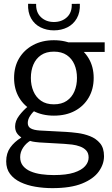

<svg xmlns="http://www.w3.org/2000/svg" viewBox="-20 -739 581 994"><path d="M258.9 -140.3Q198.4 -140.3 151.7 -165Q105 -189.7 78.9 -233.7Q52.9 -277.7 52.9 -335.4Q52.9 -393.2 78.9 -437.1Q105 -480.9 151.7 -505.9Q198.4 -530.8 258.9 -530.8Q320.4 -530.8 366.7 -505.9Q412.9 -480.9 438.9 -437.1Q465 -393.2 465 -335.4Q465 -278.1 439.3 -233.9Q413.7 -189.7 367.6 -165Q321.6 -140.3 258.9 -140.3ZM258.9 -198.9Q299.3 -198.9 325.9 -217.2Q352.4 -235.5 365.5 -266.6Q378.5 -297.6 378.5 -335.4Q378.5 -373.9 365.5 -404.6Q352.4 -435.4 325.9 -453.6Q299.3 -471.7 258.9 -471.7Q218.9 -471.7 192.4 -453.6Q165.8 -435.4 152.8 -404.6Q139.8 -373.9 139.8 -335.4Q139.8 -297.6 153 -266.6Q166.2 -235.5 192.6 -217.2Q218.9 -198.9 258.9 -198.9ZM251.2 235Q206.2 235 163.5 227.8Q120.8 220.6 86.5 204.4Q52.2 188.2 32.1 161.6Q12.1 135.1 12.1 96.3Q12.1 54.1 33.3 24.6Q54.4 -4.8 89.8 -26.7V-28.1Q74.3 -38.4 66.2 -51.9Q58.2 -65.4 58.2 -84.4Q58.2 -112.7 79 -140.3Q99.8 -167.9 126.9 -189.9L164.5 -171.8Q146.5 -155.7 135.2 -138.1Q123.8 -120.5 123.8 -102.1Q123.8 -82.9 139.4 -74.2Q155 -65.4 185.6 -63.4L324.4 -56Q349.2 -54.6 382.2 -50.3Q415.2 -46.1 446.3 -33.9Q477.3 -21.7 497.9 2.6Q518.5 27 518.5 69.6Q518.5 111.2 491.2 149.2Q463.9 187.2 405.1 211.1Q346.3 235 251.2 235ZM258.5 167.4Q323.7 167.4 363.2 154.6Q402.6 141.7 420.7 121Q438.8 100.3 438.8 76.6Q438.8 53.7 426.6 40.3Q414.4 26.8 394.7 19.5Q375.1 12.2 353.5 9.5Q331.9 6.8 313.3 5.8L184.2 -1.6Q161.5 -3.6 149.1 -6Q136.8 -8.4 127.8 -13.2L139.2 -11.8Q115.7 1.4 100 24.7Q84.4 47.9 84.4 74.4Q84.4 101.5 99 119.6Q113.6 137.6 138.2 148.1Q162.7 158.6 194 163Q225.2 167.4 258.5 167.4ZM317.8 -520H522V-470.1H393.8ZM258.9 -581.8Q221.3 -581.8 189.9 -597.4Q158.5 -613 141 -643.9Q123.4 -674.9 125.4 -719.4L167.1 -718.8Q165.5 -675 192.1 -650Q218.8 -625.1 258.9 -625.1Q300.1 -625.1 326.8 -650Q353.4 -675 351.4 -718.8L393.4 -719.4Q395.4 -674.9 377.6 -643.9Q359.8 -613 328.7 -597.4Q297.6 -581.8 258.9 -581.8Z"/></svg>

Font: Murecho Thin
Style: Regular
Weight: 100
Designer: Neil Summerour
Foundry: Positype
Version: Version 1.010